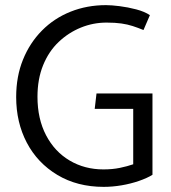

<svg xmlns="http://www.w3.org/2000/svg" viewBox="-20 -714 667 748"><path d="M349 -290H499V-74Q476 -66 447 -60Q418 -54 383 -54Q310 -54 251.5 -88.5Q193 -123 159.5 -187Q126 -251 126 -337Q126 -406 148 -460Q170 -514 208.5 -550.5Q247 -587 295 -606.5Q343 -626 395 -626Q429 -626 453 -622.5Q477 -619 497 -612.5Q517 -606 539 -597L564 -655Q543 -669 510.5 -677.5Q478 -686 446 -690Q414 -694 393 -694Q319 -694 255 -668.5Q191 -643 143.5 -595Q96 -547 69.5 -481.5Q43 -416 43 -336Q43 -237 84.5 -158Q126 -79 203.5 -32.5Q281 14 384 14Q418 14 453.5 8Q489 2 521 -9Q553 -20 574 -33V-350H356Z"/></svg>

Font: Catamaran Thin
Style: Regular
Weight: 400
Version: Version 2.000